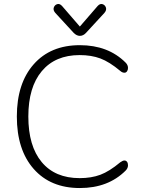

<svg xmlns="http://www.w3.org/2000/svg" viewBox="-20 -941 717 969"><path d="M383 8Q235 8 150 -88.5Q65 -185 65 -353Q65 -520 150 -616.5Q235 -713 383 -713Q526 -713 614 -625Q626 -613 626 -598Q626 -588 621 -581Q616 -574 608 -574Q597 -574 587 -583Q532 -629 486.5 -646Q441 -663 382 -663Q259 -663 191 -582Q123 -501 123 -353Q123 -204 190.5 -123Q258 -42 382 -42Q441 -42 486.5 -59Q532 -76 587 -122Q593 -126 598 -128.5Q603 -131 608 -131Q616 -131 621 -124.5Q626 -118 626 -107Q626 -92 614 -80Q526 8 383 8ZM383 -760Q367 -760 352 -775L259 -876Q247 -890 251.5 -903Q256 -916 268.5 -920Q281 -924 293 -911L383 -807L473 -911Q485 -924 497.5 -920Q510 -916 514.5 -903Q519 -890 507 -876L414 -775Q400 -760 383 -760Z"/></svg>

Font: Nunito VF Beta Light
Style: Regular
Weight: 300
Designer: Vernon Adams
Foundry: newtypography
Version: Version 3.001